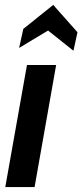

<svg xmlns="http://www.w3.org/2000/svg" viewBox="-20 -763 336 783"><path d="M1.5 0 90 -498H209L121 0ZM58 -567.5 75 -645 197 -743 296 -631.5 279.5 -556 176 -638.5Z"/></svg>

Font: Cabin Condensed
Style: Bold Italic
Weight: 700
Width: 3
Italic angle: -10°
Designer: Pablo Impallari
Foundry: Pablo Impallari. http://www.impallari.com Igino Marini. http://www.ikern.com
Version: Version 3.001; ttfautohint (v1.8.3)